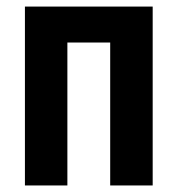

<svg xmlns="http://www.w3.org/2000/svg" viewBox="-20 -567 544 587"><path d="M446.8 -546.9V0H316.9V-437H186V0H56.2V-546.9Z"/></svg>

Font: Open Sans Condensed
Style: Regular
Weight: 400
Width: 3
Designer: Monotype Design Team
Foundry: Monotype Imaging Inc.
Version: Version 3.000